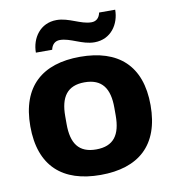

<svg xmlns="http://www.w3.org/2000/svg" viewBox="-82 -797 800 882"><g transform="rotate(-10 318.0 -356.0)"><path d="M121 -593H197C202 -617 217 -631 239 -631C289 -631 337 -593 395 -593C472 -593 514 -657 514 -724H439C434 -699 419 -686 397 -686C347 -686 298 -724 240 -724C164 -724 121 -661 121 -593ZM317 12C494 12 598 -77 598 -264C598 -450 494 -539 317 -539C141 -539 37 -450 37 -264C37 -77 141 12 317 12ZM317 -107C236 -107 203 -155 203 -245V-282C203 -371 236 -420 317 -420C399 -420 432 -371 432 -282V-245C432 -155 399 -107 317 -107Z"/></g></svg>

Font: Archivo ExtraBold
Style: Regular
Weight: 800
Designer: Hector Gatti
Foundry: Omnibus-Type
Version: Version 2.001